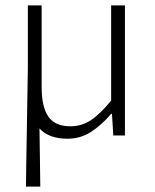

<svg xmlns="http://www.w3.org/2000/svg" viewBox="-20 -501 572 710"><path d="M76 189 77 114 83 -248V-481H134V-180Q134 -105 159 -69.5Q184 -34 240 -34Q282 -34 316 -56.5Q350 -79 391 -129V-481H442V0H399L394 -80H391Q356 -39 317 -13.5Q278 12 229 12Q161 12 126 -26L128 114L129 189Z"/></svg>

Font: Assistant Light
Style: Regular
Weight: 300
Designer: Hebrew By Ben Nathan, Latin by Paul Hunt
Version: Version 3.000